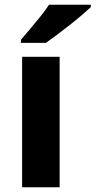

<svg xmlns="http://www.w3.org/2000/svg" viewBox="-20 -786 401 806"><path d="M230.3 0H72.9V-547.5H230.3ZM361.2 -756Q346.2 -742 322.4 -721.7Q298.7 -701.3 271.1 -679.8Q243.5 -658.3 217.7 -638.8Q191.8 -619.3 172.4 -606H67.9V-619.3Q84.3 -638.3 106.1 -664Q128 -689.7 149.7 -716.8Q171.5 -744 185.8 -766H361.2Z"/></svg>

Font: Noto Sans Oriya
Style: Regular
Weight: 400
Designer: Amélie Bonet and Sol Matas
Foundry: Google LLC
Version: Version 2.006